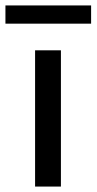

<svg xmlns="http://www.w3.org/2000/svg" viewBox="-59 -686 355 706"><path d="M165 -501V0H70V-501ZM-39 -666H276V-599H-39Z"/></svg>

Font: Livvic Medium
Style: Regular
Weight: 500
Designer: Jacques Le Bailly, Baron von Fonthausen
Version: Version 1.001; ttfautohint (v1.8.2)